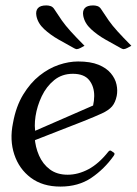

<svg xmlns="http://www.w3.org/2000/svg" viewBox="-20 -678 505 709"><path d="M399.8 -102.5Q365 -53.5 317.2 -21.2Q269.5 11 203 11Q137.5 11 94 -21.5Q50.5 -54 32.8 -107.5Q15 -161 28 -224Q39 -285 65.5 -328.5Q92 -372 126.1 -399Q160.2 -426 197.1 -438.5Q234 -451 268.5 -451Q314 -451 343.5 -439Q373 -427 389.2 -407.5Q405.5 -388 410.2 -366.1Q415 -344.2 411 -323.8Q406 -299.5 393.8 -285.1Q381.5 -270.8 356.1 -259.1Q330.8 -247.5 287 -230L61.2 -141.8L57 -172L358.5 -303.5L312.2 -253.5Q327.5 -288.2 327.9 -323.2Q328.2 -358.2 309.5 -381.9Q290.8 -405.5 249 -405.5Q208.8 -405.5 180 -382Q151.2 -358.5 134.1 -322.5Q117 -286.5 111.2 -248.8Q105.5 -211 112 -182.8L108 -171.5Q110.2 -135.5 124.1 -103.8Q138 -72 164.2 -52.4Q190.5 -32.8 229.8 -32.8Q268.5 -32.8 306.9 -53.2Q345.2 -73.8 380 -117.8Q385.2 -124.2 390.2 -121.2L400.8 -114Q405.5 -110.5 399.8 -102.5ZM465 -509 450.8 -501.2Q442 -496.8 438.2 -496.8Q435.8 -496 432.9 -497.2Q430 -498.5 427.5 -499.5Q399.8 -514.5 369.4 -531.9Q339 -549.2 315.9 -570.6Q292.8 -592 287.5 -619Q284 -637.5 292.9 -647.8Q301.8 -658 323.8 -658Q332 -658 339.5 -655.6Q347 -653.2 352.2 -646Q368.5 -621 381.6 -602.2Q394.8 -583.5 413.9 -562.4Q433 -541.2 465 -509ZM292 -509 277.8 -501.2Q269 -496.8 265.2 -496.8Q262.8 -496 259.9 -497.2Q257 -498.5 254.5 -499.5Q226.8 -514.5 196.4 -531.9Q166 -549.2 142.9 -570.6Q119.8 -592 114.5 -619Q111 -637.5 119.9 -647.8Q128.8 -658 150.8 -658Q159 -658 166.5 -655.6Q174 -653.2 179.2 -646Q195.5 -621 208.6 -602.2Q221.8 -583.5 240.9 -562.4Q260 -541.2 292 -509Z"/></svg>

Font: Young Serif Light
Style: Italic
Weight: 300
Italic angle: -10.979°
Designer: Bastien Sozeau
Foundry: NBR — Bastien Sozeau
Version: Version 5.001